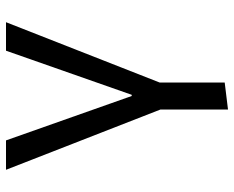

<svg xmlns="http://www.w3.org/2000/svg" viewBox="-90 -477 780 640"><g transform="rotate(-90 300.0 -157.0)"><path d="M255 213V-12L54 -527H152L300 -108H304L451 -527H546L345 -15V202Z"/></g></svg>

Font: Wlorlttqgufhjawjgtejqphaquk
Style: Regular
Weight: 400
Monospace: yes
Designer: Carrois Corporate & Edenspiekermann
Foundry: Carrois Corporate GbR & Edenspiekermann AG
Version: Version 2.001